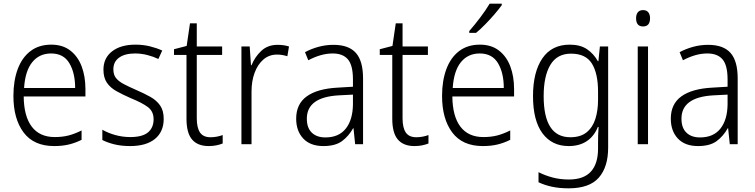

<svg xmlns="http://www.w3.org/2000/svg" viewBox="-20 -785 4111 1045"><path d="M259 -542Q321 -542 362.5 -510Q404 -478 424.5 -423.5Q445 -369 445 -300V-260H109Q110 -152 153 -95.5Q196 -39 278 -39Q319 -39 352.5 -47.5Q386 -56 424 -75V-24Q390 -7 354.5 1.5Q319 10 275 10Q164 10 108.5 -64Q53 -138 53 -263Q53 -346 76.5 -409Q100 -472 146 -507Q192 -542 259 -542ZM258 -494Q194 -494 155.5 -446.5Q117 -399 111 -306H389Q389 -388 357.5 -441Q326 -494 258 -494Z M871 -138Q871 -68 823.5 -29Q776 10 688 10Q640 10 602 0.5Q564 -9 537 -23V-79Q568 -61 607.5 -50Q647 -39 689 -39Q755 -39 785.5 -64.5Q816 -90 816 -136Q816 -179 784.5 -202.5Q753 -226 691 -251Q648 -270 614.5 -288.5Q581 -307 562 -334.5Q543 -362 543 -406Q543 -469 590 -505.5Q637 -542 717 -542Q759 -542 795.5 -533Q832 -524 863 -510L842 -464Q815 -477 782 -485.5Q749 -494 715 -494Q660 -494 628.5 -471.5Q597 -449 597 -408Q597 -378 611.5 -360Q626 -342 653.5 -327.5Q681 -313 722 -295Q764 -277 798 -258Q832 -239 851.5 -211Q871 -183 871 -138Z M1126 -38Q1144 -38 1161.5 -41.5Q1179 -45 1192 -50V-4Q1177 2 1158 6Q1139 10 1116 10Q1056 10 1025.5 -25.5Q995 -61 995 -139V-486H927V-517L996 -535L1014 -658H1051V-532H1189V-486H1051V-141Q1051 -90 1068.5 -64Q1086 -38 1126 -38Z M1491 -541Q1525 -541 1553 -532L1544 -479Q1531 -483 1517 -485.5Q1503 -488 1488 -488Q1445 -488 1414 -461.5Q1383 -435 1366 -389.5Q1349 -344 1349 -287V0H1294V-532H1339L1346 -430H1349Q1367 -475 1402 -508Q1437 -541 1491 -541Z M1795 -541Q1878 -541 1917 -497Q1956 -453 1956 -358V0H1913L1904 -87H1902Q1878 -44 1841.5 -17Q1805 10 1740 10Q1669 10 1630.5 -31Q1592 -72 1592 -139Q1592 -219 1649.5 -260.5Q1707 -302 1817 -308L1901 -313V-352Q1901 -430 1873.5 -462Q1846 -494 1791 -494Q1758 -494 1725 -484.5Q1692 -475 1658 -457L1640 -501Q1673 -519 1713 -530Q1753 -541 1795 -541ZM1823 -266Q1650 -256 1650 -139Q1650 -89 1677 -63Q1704 -37 1751 -37Q1824 -37 1862 -85Q1900 -133 1901 -217V-270Z M2246 -38Q2264 -38 2281.5 -41.5Q2299 -45 2312 -50V-4Q2297 2 2278 6Q2259 10 2236 10Q2176 10 2145.5 -25.5Q2115 -61 2115 -139V-486H2047V-517L2116 -535L2134 -658H2171V-532H2309V-486H2171V-141Q2171 -90 2188.5 -64Q2206 -38 2246 -38Z M2592 -542Q2654 -542 2695.5 -510Q2737 -478 2757.5 -423.5Q2778 -369 2778 -300V-260H2442Q2443 -152 2486 -95.5Q2529 -39 2611 -39Q2652 -39 2685.5 -47.5Q2719 -56 2757 -75V-24Q2723 -7 2687.5 1.5Q2652 10 2608 10Q2497 10 2441.5 -64Q2386 -138 2386 -263Q2386 -346 2409.5 -409Q2433 -472 2479 -507Q2525 -542 2592 -542ZM2591 -494Q2527 -494 2488.5 -446.5Q2450 -399 2444 -306H2722Q2722 -388 2690.5 -441Q2659 -494 2591 -494ZM2711 -757Q2696 -736 2672 -708Q2648 -680 2621 -652.5Q2594 -625 2571 -606H2534V-616Q2563 -649 2594 -690Q2625 -731 2645 -765H2711Z M3081 -542Q3138 -542 3174.5 -517.5Q3211 -493 3234 -452H3237L3245 -532H3290V18Q3290 124 3239 182Q3188 240 3075 240Q3025 240 2985 231.5Q2945 223 2911 207V152Q2946 170 2987.5 181Q3029 192 3076 192Q3157 192 3196 149Q3235 106 3235 24V-8Q3235 -28 3235.5 -49.5Q3236 -71 3238 -94H3234Q3214 -44 3174 -17Q3134 10 3075 10Q2984 10 2932.5 -59.5Q2881 -129 2881 -262Q2881 -393 2932 -467.5Q2983 -542 3081 -542ZM3088 -493Q3012 -493 2975.5 -432Q2939 -371 2939 -262Q2939 -38 3084 -38Q3140 -38 3173 -65Q3206 -92 3220.5 -138Q3235 -184 3235 -241V-287Q3235 -385 3201.5 -439Q3168 -493 3088 -493Z M3480 -730Q3499 -730 3508.5 -718Q3518 -706 3518 -686Q3518 -641 3480 -641Q3442 -641 3442 -686Q3442 -706 3451.5 -718Q3461 -730 3480 -730ZM3507 -532V0H3451V-532Z M3834 -541Q3917 -541 3956 -497Q3995 -453 3995 -358V0H3952L3943 -87H3941Q3917 -44 3880.5 -17Q3844 10 3779 10Q3708 10 3669.5 -31Q3631 -72 3631 -139Q3631 -219 3688.5 -260.5Q3746 -302 3856 -308L3940 -313V-352Q3940 -430 3912.5 -462Q3885 -494 3830 -494Q3797 -494 3764 -484.5Q3731 -475 3697 -457L3679 -501Q3712 -519 3752 -530Q3792 -541 3834 -541ZM3862 -266Q3689 -256 3689 -139Q3689 -89 3716 -63Q3743 -37 3790 -37Q3863 -37 3901 -85Q3939 -133 3940 -217V-270Z"/></svg>

Font: Noto Sans Lao Looped SemiCondensed Light
Style: Regular
Weight: 300
Width: 4
Designer: Mark Frömberg, Ben Mitchell
Foundry: The Fontpad Ltd
Version: Version 1.002; ttfautohint (v1.8.4.7-5d5b)